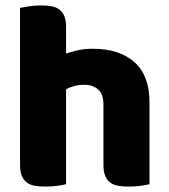

<svg xmlns="http://www.w3.org/2000/svg" viewBox="-20 -681 625 709"><path d="M532 -1Q522 2 500.5 5Q479 8 456 8Q434 8 416.5 5Q399 2 387 -7Q375 -16 368.5 -31.5Q362 -47 362 -72V-294Q362 -335 341.5 -351.5Q321 -368 291 -368Q271 -368 253 -363Q235 -358 224 -351V-1Q214 2 192.5 5Q171 8 148 8Q126 8 108.5 5Q91 2 79 -7Q67 -16 60.5 -31.5Q54 -47 54 -72V-652Q65 -654 86.5 -657.5Q108 -661 130 -661Q152 -661 169.5 -658Q187 -655 199 -646Q211 -637 217.5 -621.5Q224 -606 224 -581V-483Q237 -488 263.5 -494.5Q290 -501 322 -501Q421 -501 476.5 -451.5Q532 -402 532 -304Z"/></svg>

Font: Baloo Paaji
Style: Regular
Weight: 400
Designer: Shuchita Grover and Ek Type
Foundry: Ek Type
Version: Version 1.007;PS 1.000;hotconv 1.0.88;makeotf.lib2.5.647800